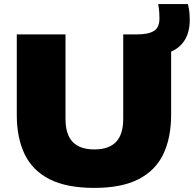

<svg xmlns="http://www.w3.org/2000/svg" viewBox="-20 -908 947 938"><path d="M441 10Q305.5 10 222 -32.5Q138.5 -75 100.2 -155Q62 -235 62 -347V-740H300V-328Q300 -251 335.2 -214.5Q370.5 -178 441 -178Q511.5 -178 546.8 -214.5Q582 -251 582 -328V-740H650Q705.5 -740 732.2 -757Q759 -774 759 -818Q759 -831.5 758 -847.5Q757 -863.5 753 -888H898Q904 -864 905.5 -846Q907 -828 907 -812Q907 -752 883 -713Q859 -674 816 -656V-347Q816 -235 777.8 -155Q739.5 -75 656.8 -32.5Q574 10 441 10Z"/></svg>

Font: Encode Sans SC Expanded Black
Style: Regular
Weight: 900
Width: 7
Designer: Multiple Designers
Foundry: Impallari Type
Version: Version 3.002